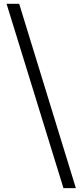

<svg xmlns="http://www.w3.org/2000/svg" viewBox="-20 -813 432 1012"><path d="M314.5 178.7 14.6 -793H81.1L379.9 178.7Z"/></svg>

Font: Bpmf Zihi Sans Regular
Style: Regular
Weight: 400
Foundry: But Ko
Version: Version 1.320